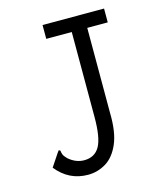

<svg xmlns="http://www.w3.org/2000/svg" viewBox="-99 -695 648 778"><g transform="rotate(-15 225.0 -306.0)"><path d="M175 11Q95 11 43 -54L79 -108L85 -116L91 -113Q92 -104 95 -96Q98 -88 110 -76Q140 -50 175 -50Q219 -50 239.5 -85.5Q260 -121 260 -208V-565H153V-623H411V-565H325V-209Q327 -128 306 -79.5Q285 -31 250 -10Q215 11 175 11Z"/></g></svg>

Font: Inconsolata SemiCondensed
Style: Regular
Weight: 400
Width: 4
Monospace: yes
Designer: Raph Levien, Cyreal, Brenton Simpson
Foundry: Raph Levien, Cyreal, Google
Version: Version 3.001; ttfautohint (v1.8.2.53-6de2)